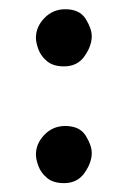

<svg xmlns="http://www.w3.org/2000/svg" viewBox="-20 -530 279 420"><path d="M58.6 -447.3Q58.6 -471.2 77.1 -490.5Q95.7 -509.8 122.6 -509.8Q154.3 -509.8 167.5 -488.5Q180.7 -467.3 180.7 -450.7Q180.7 -429.7 165 -407.2Q149.4 -384.8 120.1 -384.8Q96.7 -384.8 83.3 -395.8Q69.8 -406.7 64.2 -421.6Q58.6 -436.5 58.6 -447.3ZM58.6 -191.9Q58.6 -215.8 77.1 -235.1Q95.7 -254.4 122.6 -254.4Q154.3 -254.4 167.5 -233.2Q180.7 -211.9 180.7 -195.3Q180.7 -174.3 165 -151.9Q149.4 -129.4 120.1 -129.4Q96.7 -129.4 83.3 -140.4Q69.8 -151.4 64.2 -166.3Q58.6 -181.2 58.6 -191.9Z"/></svg>

Font: Mikhak-FD Medium
Style: Regular
Weight: 500
Designer: Amin Abedi
Version: Version 3.2